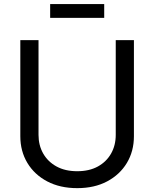

<svg xmlns="http://www.w3.org/2000/svg" viewBox="-20 -928 770 959"><path d="M365.7 11.7Q279.8 11.7 215.8 -22Q151.9 -55.7 116.7 -114.3Q81.5 -172.9 81.5 -247.6V-727.5H172.4V-254.4Q172.4 -202.1 195.8 -161.1Q219.2 -120.1 262.5 -96.4Q305.7 -72.8 365.7 -72.8Q425.8 -72.8 468.8 -96.4Q511.7 -120.1 534.9 -161.1Q558.1 -202.1 558.1 -254.4V-727.5H648.9V-247.6Q648.9 -172.9 613.8 -114.3Q578.6 -55.7 515.1 -22Q451.7 11.7 365.7 11.7ZM500.5 -907.7V-838.9H230.5V-907.7Z"/></svg>

Font: Inter 20pt
Style: Regular
Weight: 400
Version: Version 4.001;git-66647c0bb